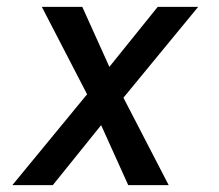

<svg xmlns="http://www.w3.org/2000/svg" viewBox="-20 -540 640 560"><path d="M16 0 234 -265 102 -520H220L299 -345L440 -520H558L340 -255L472 0H354L275 -175L134 0Z"/></svg>

Font: Iosevka Custom Medium
Style: Italic
Weight: 500
Italic angle: -9°
Designer: Belleve Invis
Foundry: Belleve Invis
Version: Version 27.0.1